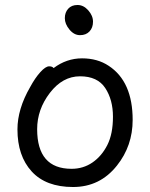

<svg xmlns="http://www.w3.org/2000/svg" viewBox="-20 -726 602 770"><path d="M267 -49Q314 -49 351 -74.5Q388 -100 410.5 -144.5Q433 -189 433 -258Q433 -326 402 -373Q371 -420 301 -420Q231 -420 180 -353.5Q129 -287 129 -208Q129 -49 267 -49ZM273 24Q164 24 107 -38.5Q50 -101 50 -207Q50 -289 101 -377Q121 -414 142 -437Q163 -460 177 -460Q190 -460 195 -453Q247 -492 309 -492Q371 -492 416 -462Q512 -399 512 -245Q512 -141 449 -62Q381 24 273 24ZM339 -600Q325 -585 301 -585Q277 -585 258.5 -607.5Q240 -630 240 -653Q240 -676 253.5 -691Q267 -706 291 -706Q315 -706 334 -684.5Q353 -663 353 -639Q353 -615 339 -600Z"/></svg>

Font: ToneOZ-Pinyin-WenKai-Medium
Style: Medium
Weight: 700
Designer: Fontworks Inc.
Foundry: ToneOZ
Version: Version 0.240331